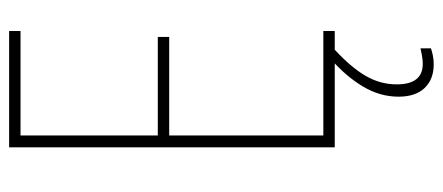

<svg xmlns="http://www.w3.org/2000/svg" viewBox="-295 -459 971 421"><g transform="rotate(-90 190.5 -248.5)"><path d="M333 0H78V-714H333V-689H104V-388H320V-363H104V-25H333ZM216 136Q216 193 261 193Q270 193 280.5 191Q291 189 295 188V211Q289 213 280 215Q271 217 260 217Q227 217 208 197Q189 177 189 140Q189 99 211.5 61.5Q234 24 272 -9L292 0Q253 36 234.5 68Q216 100 216 136Z"/></g></svg>

Font: Noto Sans Sinhala UI ExtraCondensed Thin
Style: Regular
Weight: 100
Width: 2
Designer: Jelle Bosma - Monotype Design Team
Foundry: Monotype Imaging Inc.
Version: Version 2.006; ttfautohint (v1.8.4.7-5d5b)